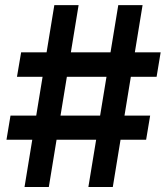

<svg xmlns="http://www.w3.org/2000/svg" viewBox="-20 -748 668 768"><path d="M333.5 0 453.1 -727.5H550.3L431.2 0ZM5.9 -189 22 -285.6H580.6L564.5 -189ZM78.1 0 197.3 -727.5H294.4L175.3 0ZM47.9 -440.9 64.5 -538.6H622.6L606.4 -440.9Z"/></svg>

Font: Inter 24pt SemiBold
Style: Regular
Weight: 600
Designer: Rasmus Andersson
Foundry: rsms
Version: Version 4.001;git-66647c0bb